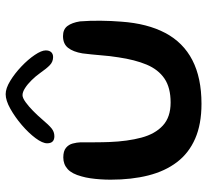

<svg xmlns="http://www.w3.org/2000/svg" viewBox="-47 -652 732 678"><g transform="rotate(-90 319.0 -313.0)"><path d="M291.5 32.5Q219.5 32.5 168.5 10.2Q117.5 -12 85.5 -54Q53.5 -96 38.5 -155.2Q23.5 -214.5 23.5 -288.5Q23.5 -306.5 24.8 -324.8Q26 -343 28.5 -360Q31 -377 35 -390.5Q44 -425 61 -440.2Q78 -455.5 102 -455.5Q124.5 -455.5 136 -446Q147.5 -436.5 151.2 -422.2Q155 -408 155.5 -394Q155.5 -384 155.5 -371Q155.5 -358 155.5 -344Q155.5 -330 155.8 -316.8Q156 -303.5 156.5 -292.5Q159 -228.5 172 -179.8Q185 -131 214.8 -103.8Q244.5 -76.5 296 -76.5Q348.5 -76.5 380.5 -98.2Q412.5 -120 429.8 -161.2Q447 -202.5 455.5 -260.5Q458 -275.5 459.8 -291.2Q461.5 -307 462.8 -323Q464 -339 465.8 -355.2Q467.5 -371.5 469.5 -388Q475 -420.5 489 -438.5Q503 -456.5 530.5 -456.5Q554.5 -456.5 566.2 -440.8Q578 -425 582.5 -396.5Q584 -378 584.5 -359.8Q585 -341.5 584.8 -323Q584.5 -304.5 583.8 -286.5Q583 -268.5 581.5 -250.5Q575 -158.5 541.5 -95.2Q508 -32 445.8 0.2Q383.5 32.5 291.5 32.5ZM177 -487Q152 -487 152 -512.5Q152 -529 170.2 -553.5Q188.5 -578 216.5 -602Q244.5 -626 274 -642.5Q303.5 -659 325.5 -659Q346 -659 372.2 -643Q398.5 -627 423.2 -603.5Q448 -580 464 -556.2Q480 -532.5 480 -517.5Q480 -505 473.8 -498.2Q467.5 -491.5 456.5 -491.5Q440 -491.5 428 -503Q416 -514.5 400 -537.5Q389 -553 375 -567.2Q361 -581.5 347 -590.5Q333 -599.5 322 -599.5Q312.5 -599.5 297.5 -588.8Q282.5 -578 266 -561.8Q249.5 -545.5 235.5 -529Q217 -507 204.8 -497Q192.5 -487 177 -487Z"/></g></svg>

Font: Gluten
Style: Regular
Weight: 400
Designer: Tyler Finck
Foundry: Etcetera Type Company
Version: Version 1.300